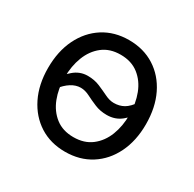

<svg xmlns="http://www.w3.org/2000/svg" viewBox="-128 -685 844 834"><g transform="rotate(30 294.0 -268.0)"><path d="M293.5 11.7Q220.7 11.7 165.5 -23.4Q110.4 -58.6 79.3 -121.6Q48.3 -184.6 48.3 -267.1Q48.3 -351.1 79.3 -414.3Q110.4 -477.5 165.5 -512.7Q220.7 -547.9 293.5 -547.9Q366.7 -547.9 422.1 -512.7Q477.5 -477.5 508.3 -414.3Q539.1 -351.1 539.1 -267.1Q539.1 -184.6 508.3 -121.6Q477.5 -58.6 422.1 -23.4Q366.7 11.7 293.5 11.7ZM293.5 -61.5Q347.7 -61.5 384 -89.6Q420.4 -117.7 438.5 -164.3Q456.5 -210.9 456.5 -267.1Q456.5 -323.7 438.5 -370.8Q420.4 -418 384 -446.3Q347.7 -474.6 293.5 -474.6Q239.7 -474.6 203.6 -446.3Q167.5 -418 149.4 -371.1Q131.3 -324.2 131.3 -267.1Q131.3 -210.9 149.4 -164.3Q167.5 -117.7 203.6 -89.6Q239.7 -61.5 293.5 -61.5ZM121.6 -205.1 85.4 -233.9Q114.3 -269.5 145 -296.6Q175.8 -323.7 215.8 -323.7Q249 -323.7 276.1 -312.3Q303.2 -300.8 326.7 -289.3Q350.1 -277.8 371.1 -277.8Q399.4 -277.8 421.1 -290.3Q442.9 -302.7 464.4 -334.5L501.5 -308.6Q473.6 -267.1 443.4 -242.2Q413.1 -217.3 370.6 -217.3Q337.4 -217.3 310.1 -228.8Q282.7 -240.2 259.8 -252Q236.8 -263.7 215.3 -263.7Q190.9 -263.7 167.5 -249Q144 -234.4 121.6 -205.1Z"/></g></svg>

Font: V-Inter
Style: Regular-375
Weight: 375
Designer: Rasmus Andersson
Foundry: rsms
Version: Version 4.000;git-4146feb